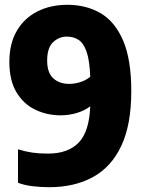

<svg xmlns="http://www.w3.org/2000/svg" viewBox="-20 -770 606 800"><path d="M261 -750Q339.5 -750 399.5 -714.8Q459.5 -679.5 493.2 -600.5Q527 -521.5 527 -390Q527 -250 485.2 -161.8Q443.5 -73.5 366.5 -31.8Q289.5 10 185 10Q149.5 10 115 5.8Q80.5 1.5 55 -8.5V-148Q85 -138.5 114.2 -134.2Q143.5 -130 180 -130Q263.5 -130 307.8 -175.8Q352 -221.5 356 -327Q331.5 -308.5 299.2 -299Q267 -289.5 232.5 -289.5Q176 -289.5 127.2 -312.8Q78.5 -336 48.8 -385.2Q19 -434.5 19 -512Q19 -588 49.8 -641Q80.5 -694 135.2 -722Q190 -750 261 -750ZM267.5 -420.5Q290.5 -420.5 313.5 -427.5Q336.5 -434.5 356 -450Q353.5 -517.5 341 -553.8Q328.5 -590 307.5 -603.8Q286.5 -617.5 259 -617.5Q225.5 -617.5 201 -594Q176.5 -570.5 176.5 -518Q176.5 -466.5 202.2 -443.5Q228 -420.5 267.5 -420.5Z"/></svg>

Font: Encode Sans Condensed Condensed ExtraBold
Style: Regular
Weight: 800
Width: 3
Designer: Multiple Designers
Foundry: Impallari Type
Version: Version 3.000; ttfautohint (v1.8.3) -l 8 -r 50 -G 200 -x 14 